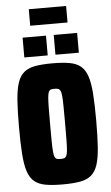

<svg xmlns="http://www.w3.org/2000/svg" viewBox="-65 -1062 640 1112"><g transform="rotate(-5 254.5 -506.0)"><path d="M254 8Q195 8 155 1Q115 -6 90 -26.5Q65 -47 52 -86Q39 -125 34.5 -188Q30 -251 30 -344Q30 -437 34.5 -500Q39 -563 52 -602Q65 -641 90 -661.5Q115 -682 155 -689Q195 -696 254 -696Q313 -696 353.5 -689Q394 -682 419 -661.5Q444 -641 457 -602Q470 -563 474.5 -500Q479 -437 479 -344Q479 -251 474.5 -188Q470 -125 457 -86Q444 -47 419 -26.5Q394 -6 353.5 1Q313 8 254 8ZM254 -140Q267 -140 275 -142.5Q283 -145 288 -154.5Q293 -164 295 -185.5Q297 -207 297.5 -245.5Q298 -284 298 -344Q298 -404 297.5 -442.5Q297 -481 295 -502.5Q293 -524 288 -533.5Q283 -543 275 -545.5Q267 -548 254 -548Q241 -548 233 -545.5Q225 -543 220.5 -533.5Q216 -524 214 -502.5Q212 -481 211.5 -442.5Q211 -404 211 -344Q211 -284 211.5 -245.5Q212 -207 214 -185.5Q216 -164 220.5 -154.5Q225 -145 233 -142.5Q241 -140 254 -140ZM96 -744V-859H232V-744ZM277 -744V-859H413V-744ZM146 -924V-1020H363V-924Z"/></g></svg>

Font: Saira Condensed Black
Style: Regular
Weight: 900
Width: 3
Designer: Hector Gatti with collaboration of the Omnibus-Type team
Foundry: Omnibus-Type
Version: Version 1.101